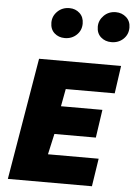

<svg xmlns="http://www.w3.org/2000/svg" viewBox="-65 -1069 782 1117"><g transform="rotate(5 326.0 -510.5)"><path d="M144 -712H623L600 -550H314L295 -448H537L513 -284H271L244 -163H540L515 0H24ZM197 -928Q197 -966 225 -993.5Q253 -1021 295 -1021Q330 -1021 354.5 -998.5Q379 -976 379 -938Q379 -898 351 -871.5Q323 -845 282 -845Q246 -845 221.5 -867Q197 -889 197 -928ZM468 -928Q468 -965 496 -993Q524 -1021 566 -1021Q601 -1021 626.5 -998.5Q652 -976 652 -938Q652 -898 624 -871.5Q596 -845 554 -845Q518 -845 493 -867Q468 -889 468 -928Z"/></g></svg>

Font: Nebula Sans Black
Style: Regular
Weight: 900
Italic angle: -9°
Designer: Paul D. Hunt for Adobe (as Source Sans)
Foundry: Nebula Entertainment & Broadcasting LLC
Version: Version 1.010